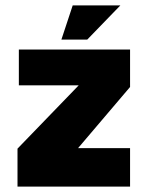

<svg xmlns="http://www.w3.org/2000/svg" viewBox="-20 -693 548 713"><path d="M45 0V-141L306 -411L320 -376H50V-509H463V-370L230 -96L223 -143H463V0ZM208 -546 250 -673H427L304 -546Z"/></svg>

Font: Maven Pro Black
Style: Regular
Weight: 900
Designer: Joe Prince
Foundry: Joe Prince
Version: Version 2.103